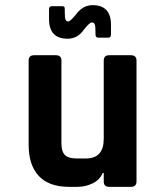

<svg xmlns="http://www.w3.org/2000/svg" viewBox="-20 -724 640 744"><path d="M170 -650V-688Q170 -700 181 -700H220Q227 -700 229 -697.5Q231 -695 231 -688V-677Q231 -655 234 -648Q237 -641 245 -641Q253 -641 278 -672.5Q303 -704 339 -704Q410 -704 410 -628V-591Q410 -578 400 -578H361Q350 -578 350 -591V-600Q350 -623 347 -630Q344 -637 335.5 -637Q327 -637 305 -609Q281 -574 242 -574Q170 -574 170 -650ZM280 0H247Q170 0 130.5 -42Q91 -84 91 -163V-489Q91 -510 112 -510H197Q218 -510 218 -489V-169Q218 -137 231.5 -123.5Q245 -110 276 -110H313Q382 -110 382 -186V-489Q382 -510 403 -510H487Q509 -510 509 -489V-21Q509 0 487 0H403Q382 0 382 -21V-54H378Q367 -27 339 -13.5Q311 0 280 0Z"/></svg>

Font: RajdhaniMono
Style: Bold
Weight: 700
Monospace: yes
Designer: Satya Rajpurohit, Jyotish Sonowal
Foundry: Indian Type Foundry
Version: Version 1.201;PS 1.0;hotconv 1.0.78;makeotf.lib2.5.61930; tt